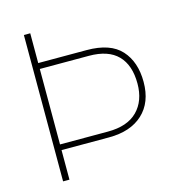

<svg xmlns="http://www.w3.org/2000/svg" viewBox="-98 -730 757 816"><g transform="rotate(-15 280.0 -322.0)"><path d="M80 0V-644H108V-513H321Q425 -513 472.5 -460.5Q520 -408 520 -320Q520 -230 466 -180Q412 -130 317 -130H108V0ZM108 -155H319Q405 -155 449 -199.5Q493 -244 493 -320Q493 -401 451 -444Q409 -487 324 -487H108Z"/></g></svg>

Font: Kanit Thin
Style: Regular
Weight: 250
Designer: Katatrad Team
Foundry: CadsonDemak
Version: Version 2.000; ttfautohint (v1.8.3)